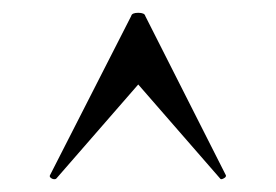

<svg xmlns="http://www.w3.org/2000/svg" viewBox="-20 -654 432 300"><path d="M333 -379Q333 -377 329 -375Q325 -373 324 -375L196 -522L68 -375Q67 -374 65 -374Q62 -374 59.5 -376Q57 -378 58 -380L185 -629Q186 -634 196 -634Q206 -634 207 -629L333 -380Z"/></svg>

Font: Cormorant Upright SemiBold
Style: Regular
Weight: 600
Designer: Christian Thalmann (Catharsis Fonts)
Foundry: Catharsis Fonts
Version: Version 3.302